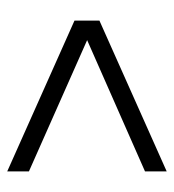

<svg xmlns="http://www.w3.org/2000/svg" viewBox="5 -592 481 531"><g transform="rotate(90 245.5 -326.5)"><path d="M454 -547V-487L91 -327L454 -166V-106L37 -292V-361Z"/></g></svg>

Font: Alexandria Light
Style: Regular
Weight: 300
Designer: Mohamed Gaber
Foundry: Kief Type Foundry
Version: Version 5.100